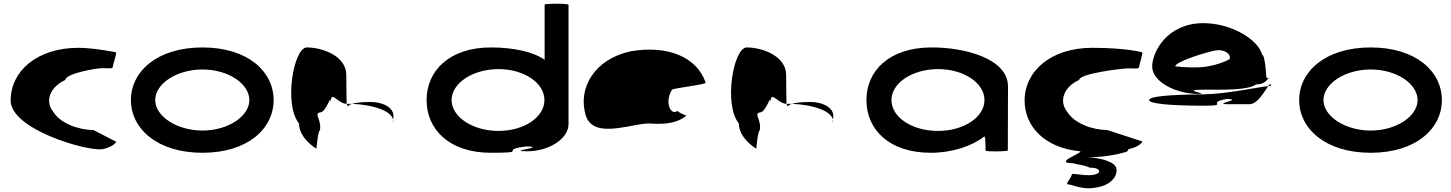

<svg xmlns="http://www.w3.org/2000/svg" viewBox="-20 -810 7768 1028"><path d="M37 -272C37 -118 441 0 528 -11C585 -22 608 -52 600 -52L480 -114C400 -114 303 -150 266 -210C217 -270 250 -346 330 -382C330 -416 494 -445 527 -445C561 -445 584 -441 584 -452C584 -462 608 -530 600 -530C600 -530 484 -554 400 -554C177 -554 37 -428 37 -272Z M681 -274C681 -121 822 8 1064 8C1306 8 1445 -121 1445 -274C1445 -428 1306 -556 1064 -556C822 -556 681 -428 681 -274ZM811 -274C811 -362 926 -438 1064 -438C1202 -438 1315 -362 1315 -274C1315 -188 1202 -111 1064 -111C926 -111 811 -188 811 -274Z M1581 -149C1581 -68 1674 -14 1674 -14C1674 -6 1682 -112 1693 -112C1703 -171 1659 -200 1693 -208C1729 -208 1751 -314 1751 -261C1751 -331 1787 -256 1836 -254C1836 -281 1834 -346 1834 -409C1834 -510 1707 -556 1623 -556C1552 -556 1498 -250 1581 -149ZM1836 -254C1838 -246 1841 -242 1843 -241C1843 -237 1841 -246 1865 -254ZM1865 -254C1973 -250 2101 -215 2084 -149V-170C2101 -228 2038 -264 1961 -264C1909 -264 1882 -259 1865 -254Z M2264 -274C2264 -118 2385 8 2608 8C2824 8 2640 -6 2798 -26C2917 -23 2681 0 2803 0C2918 0 3024 -66 3024 -146V-784C3024 -792 2896 -792 2896 -785V-490C2836 -532 2732 -556 2608 -556C2385 -556 2264 -430 2264 -274ZM2398 -274C2398 -366 2513 -440 2649 -440C2786 -440 2895 -366 2895 -274C2895 -184 2788 -109 2649 -109C2511 -109 2398 -184 2398 -274Z M3115 -196C3156 -52 3381 -160 3473 -148C3545 -144 3610 -152 3655 -191C3647 -193 3605 -212 3607 -217C3576 -188 3534 -257 3578 -330C3595 -340 3768 -358 3758 -368C3711 -506 3552 -570 3355 -535C3164 -493 3074 -341 3115 -196ZM3607 -217C3607 -217 3607 -218 3607 -218C3607 -218 3607 -217 3607 -217ZM3656 -192 3655 -191C3657 -191 3657 -191 3656 -190Z M3936 -149C3936 -68 4029 -14 4029 -14C4029 -6 4037 -112 4048 -112C4058 -171 4014 -200 4048 -208C4084 -208 4106 -314 4106 -261C4106 -331 4142 -256 4191 -254C4191 -281 4189 -346 4189 -409C4189 -510 4062 -556 3978 -556C3907 -556 3853 -250 3936 -149ZM4191 -254C4193 -246 4196 -242 4198 -241C4198 -237 4196 -246 4220 -254ZM4220 -254C4328 -250 4456 -215 4439 -149V-170C4456 -228 4393 -264 4316 -264C4264 -264 4237 -259 4220 -254Z M4619 -274C4619 -118 4739 8 4963 8C5079 8 5185 -28 5251 -80C5257 -76 5257 -4 5257 -4C5257 3 5376 2 5376 -5L5377 -347C5377 -500 5135 -558 4963 -556C4739 -554 4619 -430 4619 -274ZM4753 -274C4753 -366 4865 -440 5003 -440C5140 -440 5251 -366 5251 -274C5251 -184 5142 -109 5003 -109C4860 -109 4753 -184 4753 -274Z M5466 -272C5466 -133 5573 -18 5763 0C5783 7 5611 64 5727 64C5747 72 5775 70 5816 88C5881 86 5884 128 5810 128C5758 128 5718 114 5718 126C5718 139 5681 177 5698 177C5717 177 5777 208 5842 195C5926 185 5963 135 5958 96C5956 56 5868 34 5804 32C5919 32 5999 6 5999 6C6010 7 6019 -1 6023 -12C6079 -22 6102 -53 6095 -53L5908 -114C5828 -114 5732 -150 5695 -210C5646 -270 5678 -346 5758 -382C5758 -416 5988 -444 6021 -444C6055 -444 6079 -440 6079 -451C6079 -462 6102 -530 6095 -530C6095 -530 6012 -554 5828 -554C5605 -554 5466 -428 5466 -272Z M6133 -274C6133 -256 6235 -244 6426 -244C6568 -244 6432 -260 6548 -280C6644 -278 6465 -252 6556 -252H6670C6713 -252 6751 -322 6770 -349C6724 -345 6542 -306 6426 -305C6235 -303 6133 -294 6133 -274ZM6149 -454C6149 -372 6276 -307 6397 -307C6463 -307 6285 -330 6429 -330C6542 -330 6656 -326 6706 -358C6750 -358 6767 -384 6772 -394C6768 -391 6760 -392 6760 -398C6760 -398 6754 -516 6738 -516C6718 -598 6573 -686 6423 -686C6231 -686 6149 -534 6149 -454ZM6272 -455C6277 -482 6443 -532 6489 -540C6532 -547 6572 -524 6564 -494C6545 -481 6475 -454 6408 -450C6335 -446 6272 -455 6272 -455ZM6770 -349C6779 -350 6784 -349 6784 -347C6784 -365 6779 -362 6770 -349ZM6772 -394C6773 -395 6774 -396 6774 -398C6774 -398 6773 -397 6772 -394Z M6936 -274C6936 -121 7077 8 7319 8C7561 8 7700 -121 7700 -274C7700 -428 7561 -556 7319 -556C7077 -556 6936 -428 6936 -274ZM7066 -274C7066 -362 7181 -438 7319 -438C7457 -438 7570 -362 7570 -274C7570 -188 7457 -111 7319 -111C7181 -111 7066 -188 7066 -274Z"/></svg>

Font: Ampere
Style: SCSuExt
Weight: 400
Version: Version 1